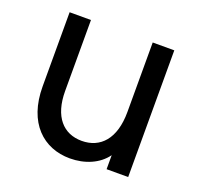

<svg xmlns="http://www.w3.org/2000/svg" viewBox="-103 -664 812 786"><g transform="rotate(20 302.5 -271.0)"><path d="M528 0V-552H434V-249C434 -132 379 -74 298 -74C218 -74 165 -131 165 -243V-552H72V-229C72 -70 162 10 277 10C342 10 401 -15 434 -61V0Z"/></g></svg>

Font: Malmofest
Style: Regular
Weight: 400
Designer: Jonny Pinhorn (Poppins), Kolossal
Version: Version 1.004;Glyphs 3.1.2 (3151)